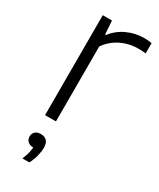

<svg xmlns="http://www.w3.org/2000/svg" viewBox="-198 -609 745 901"><g transform="rotate(30 175.0 -158.5)"><path d="M80 0V-541.5H130L135 -468.5H139.5Q168.5 -506.5 212 -526.2Q255.5 -546 301.5 -546Q314 -546 324 -545.2Q334 -544.5 344 -542.5V-486.5Q333 -488.5 322.2 -488.8Q311.5 -489 299 -489Q271.5 -489 241.8 -480.2Q212 -471.5 185 -452.8Q158 -434 139 -406V0ZM89.5 229Q101.5 200.5 105.2 180Q109 159.5 109 140L116.5 159.5H109.5Q89 159.5 78 149.2Q67 139 67 122.5Q67 106.5 77.8 96.5Q88.5 86.5 108 86.5Q129 86.5 140.5 98.8Q152 111 152 135.5Q152 155.5 145.8 180.5Q139.5 205.5 127 229Z"/></g></svg>

Font: Encode Sans Condensed Thin Light
Style: Regular
Weight: 300
Version: Version 3.002